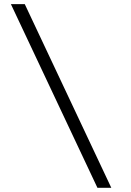

<svg xmlns="http://www.w3.org/2000/svg" viewBox="-20 -806 626 919"><path d="M446.3 92.8 32.2 -786.1H98.6L512.7 92.8Z"/></svg>

Font: Cascadia Code NF Light
Style: Regular
Weight: 300
Monospace: yes
Designer: Aaron Bell
Foundry: Saja Typeworks
Version: Version 2404.023; ttfautohint (v1.8.4)